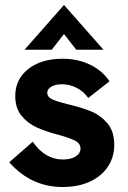

<svg xmlns="http://www.w3.org/2000/svg" viewBox="-20 -738 512 768"><path d="M17 -89 111 -171Q160 -100 232 -100Q264 -100 283 -112.5Q302 -125 302 -143Q302 -164 281 -175Q260 -186 213 -199Q163 -212 127.5 -228Q92 -244 66.5 -274.5Q41 -305 41 -354Q41 -421 93 -462Q145 -503 231 -503Q291 -503 340 -479.5Q389 -456 418 -413L333 -346Q315 -372 287 -386.5Q259 -401 228 -401Q202 -401 185.5 -391.5Q169 -382 169 -367Q169 -351 186 -342Q203 -333 252 -321Q307 -308 344.5 -292.5Q382 -277 409.5 -245Q437 -213 437 -159Q437 -109 411 -70.5Q385 -32 338.5 -11Q292 10 231 10Q104 10 17 -89ZM236 -718 394 -539H285L236 -602L187 -539H78Z"/></svg>

Font: Hanken Grotesk ExtraBold
Style: Regular
Weight: 800
Designer: Alfredo Marco Pradil
Foundry: Hanken Design Co.
Version: Version 3.014